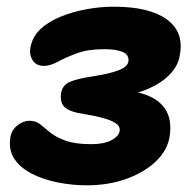

<svg xmlns="http://www.w3.org/2000/svg" viewBox="-20 -544 580 574"><path d="M239 10Q196 10 153 1.5Q110 -7 75.5 -24.5Q41 -42 23 -69Q5 -96 11 -134Q15 -156 32.5 -169.5Q50 -183 68 -183Q87 -183 100 -172.5Q113 -162 130 -148Q147 -134 176 -123.5Q205 -113 253 -113Q291 -113 313.5 -125Q336 -137 338 -154Q339 -166 327.5 -174.5Q316 -183 292 -190Q268 -197 232 -203Q189 -209 173.5 -223.5Q158 -238 163 -267Q167 -290 189.5 -299.5Q212 -309 259 -316Q310 -324 336 -334.5Q362 -345 364 -361Q366 -381 346 -389Q326 -397 292 -397Q243 -397 209.5 -384.5Q176 -372 153 -359.5Q130 -347 111 -347Q88 -347 77.5 -364Q67 -381 71 -402Q77 -435 101.5 -457.5Q126 -480 162 -494.5Q198 -509 239 -516.5Q280 -524 320 -524Q426 -524 478 -486.5Q530 -449 518 -382Q514 -350 490 -324Q466 -298 427.5 -280.5Q389 -263 339 -255V-274Q393 -272 428.5 -255.5Q464 -239 479 -209Q494 -179 487 -135Q480 -94 446 -61.5Q412 -29 358.5 -9.5Q305 10 239 10Z"/></svg>

Font: Shantell Sans
Style: Bold Italic
Weight: 700
Italic angle: -11°
Designer: Stephen Nixon, Anya Danilova, Shantell Martin
Foundry: Arrow Type
Version: Version 1.011;[c5ecc13dd]